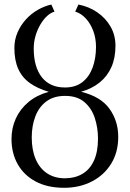

<svg xmlns="http://www.w3.org/2000/svg" viewBox="-20 -838 586 868"><path d="M270 11Q194.5 11 141.2 -17.5Q88 -46 60 -95.8Q32 -145.5 32 -209.5Q32 -259.5 51.5 -302.2Q71 -345 108.5 -376.5Q146 -408 200.5 -423Q150 -437.5 115 -462.5Q80 -487.5 62.5 -526.5Q45 -565.5 45 -621Q45 -658 59 -690.8Q73 -723.5 96.8 -749.8Q120.5 -776 150.5 -793.2Q180.5 -810.5 212 -817.5L226.5 -785.5Q209 -780.5 192.2 -765Q175.5 -749.5 162 -726.2Q148.5 -703 140.5 -675.5Q132.5 -648 132.5 -618.5Q132.5 -535.5 169 -489Q205.5 -442.5 273.5 -442.5Q321.5 -442.5 352.5 -466.8Q383.5 -491 398.8 -532.8Q414 -574.5 414 -626Q414 -664.5 401.8 -697.8Q389.5 -731 368.2 -754.2Q347 -777.5 320 -785.5L334.5 -817.5Q381.5 -808.5 419.5 -782.5Q457.5 -756.5 479.8 -717.8Q502 -679 502 -631Q502 -576.5 483.8 -535Q465.5 -493.5 431 -465.5Q396.5 -437.5 346.5 -423Q434.5 -402 474.5 -346.8Q514.5 -291.5 514.5 -219.5Q514.5 -149.5 482.5 -97.8Q450.5 -46 395 -17.5Q339.5 11 270 11ZM273.5 -32Q318.5 -32 352.2 -51.8Q386 -71.5 404.5 -111.5Q423 -151.5 423 -212Q423 -259 409 -303.2Q395 -347.5 362.2 -376Q329.5 -404.5 274 -404.5Q223 -404.5 189.5 -379.5Q156 -354.5 139.8 -311.8Q123.5 -269 123.5 -216.5Q123.5 -159.5 141.5 -118Q159.5 -76.5 193.2 -54.2Q227 -32 273.5 -32Z"/></svg>

Font: Merriweather 60pt Light
Style: Regular
Weight: 300
Version: Version 2.100